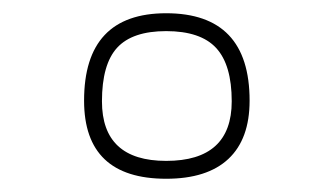

<svg xmlns="http://www.w3.org/2000/svg" viewBox="-20 -250 504 290"><path d="M231 -230Q107 -230 107 -98Q107 20 231 20Q293 20 325 -10Q357 -40 357 -98Q357 -230 231 -230ZM231 -203Q283 -203 306.5 -177.5Q330 -152 330 -97Q330 -7 231 -7Q134 -7 134 -97Q134 -153 157 -178Q180 -203 231 -203Z"/></svg>

Font: Solide Mirage
Style: Etroit
Weight: 400
Designer: Jérémy Landes
Foundry: Velvetyne Type Foundry
Version: Version 1.1